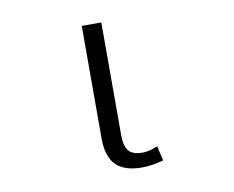

<svg xmlns="http://www.w3.org/2000/svg" viewBox="-80 -836 1160 953"><g transform="rotate(-10 500.0 -360.0)"><path d="M562.5 11.7Q473.6 11.7 431.2 -30.8Q388.7 -73.2 388.7 -166V-732.4H487.3V-166Q487.3 -108.4 507.8 -84.5Q528.3 -60.5 578.1 -60.5Q610.4 -60.5 653.3 -79.1L670.9 -4.9Q611.3 11.7 562.5 11.7Z"/></g></svg>

Font: GenEi Gothic M Regular
Style: Regular
Weight: 400
Designer: o_tamon (Modified); [Source Han Sans]
Ryoko NISHIZUKA  (kana & ideographs); Paul D. Hunt (Latin, Greek & Cyrillic); Wenl
Version: Version 1.1a;Original Version 1.004